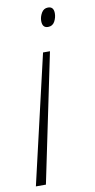

<svg xmlns="http://www.w3.org/2000/svg" viewBox="-94 -574 391 792"><g transform="rotate(-10 101.5 -178.0)"><path d="M154 -458Q130 -458 130 -487Q130 -504 139.5 -520.5Q149 -537 167 -537Q191 -537 191 -509Q191 -491 182 -474.5Q173 -458 154 -458ZM-10 181 115 -358H144L32 181Z"/></g></svg>

Font: Noto Sans Condensed ExtraLight
Style: Italic
Weight: 200
Width: 3
Italic angle: -12°
Designer: Monotype Design Team
Foundry: Monotype Imaging Inc.
Version: Version 2.013; ttfautohint (v1.8.4.7-5d5b)